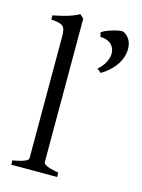

<svg xmlns="http://www.w3.org/2000/svg" viewBox="-115 -824 656 890"><g transform="rotate(15 213.0 -378.5)"><path d="M176 -51V-740L158 -757C119 -736 83 -728 34 -718V-698C91 -693 103 -688 103 -633V-51C103 -33 44 -23 29 -21V0H249V-21C237 -23 176 -33 176 -51ZM365 -731C343 -731 280 -712 270 -699L275 -679C321 -679 345 -652 345 -618C345 -591 330 -560 300 -534L319 -518C403 -569 413 -631 413 -657C413 -713 374 -731 365 -731Z"/></g></svg>

Font: Temporarium
Style: Regular
Weight: 400
Version: Version 1.1